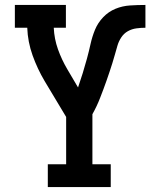

<svg xmlns="http://www.w3.org/2000/svg" viewBox="-20 -755 640 775"><path d="M173 0V-92H247V-283L160 -428Q131 -477 111.5 -531.5Q92 -586 90 -643H40V-735H246V-643H197Q199 -598 214 -556Q229 -514 252 -475L295 -402Q305 -431 314 -460Q323 -489 331 -518.5Q339 -548 345.5 -577.5Q352 -607 363.5 -635Q375 -663 396.5 -685.5Q418 -708 446 -719.5Q474 -731 505 -733Q536 -735 566 -735H567V-643Q549 -643 530.5 -640.5Q512 -638 496 -629Q480 -620 469.5 -604Q459 -588 454 -570.5Q449 -553 444 -535.5Q439 -518 433.5 -500Q428 -482 422 -464.5Q416 -447 410 -429.5Q404 -412 397.5 -395Q391 -378 384.5 -361Q378 -344 370 -327Q362 -310 353 -294V-92H427V0Z"/></svg>

Font: Iosevka Curly Slab SmBdEx
Style: Regular
Weight: 600
Width: 7
Monospace: yes
Designer: Belleve Invis
Foundry: Belleve Invis
Version: Version 11.1.0; ttfautohint (v1.8.3)